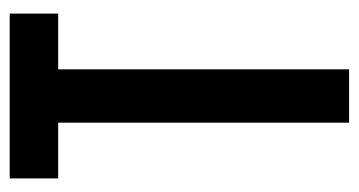

<svg xmlns="http://www.w3.org/2000/svg" viewBox="-192 -548 740 396"><g transform="rotate(-90 178.0 -350.0)"><path d="M8 -700H348V-600H233V0H123V-600H8Z"/></g></svg>

Font: SVN-Bebas Neue
Style: Bold
Weight: 700
Designer: Ryoichi Tsunekawa
Foundry: Ryoichi Tsunekawa
Version: Version 1.300; ttfautohint (v1.7.9-c794)